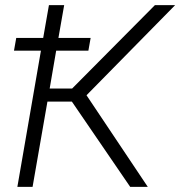

<svg xmlns="http://www.w3.org/2000/svg" viewBox="-20 -731 705 751"><path d="M325.7 -532.7H199.7L174.3 -384.8H262.2L585.9 -710.9H665L318.4 -358.4L558.1 0H489.3L261.2 -333.5H165.5L107.4 0H47.9L140.1 -532.7H34.7L43.5 -582.5H148.9L171.4 -710.9H231L208.5 -582.5H334.5Z"/></svg>

Font: RobotoInd Light
Style: Italic
Weight: 300
Italic angle: -12°
Designer: Google
Version: Version 2.001151; 2014